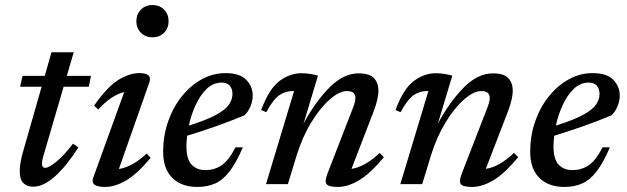

<svg xmlns="http://www.w3.org/2000/svg" viewBox="-20 -728 2478 759"><path d="M156 -127Q150 -108.5 148 -98Q146 -87.5 146 -81Q146 -64.5 158.5 -64.5Q173.5 -64.5 204 -89.8Q234.5 -115 268.5 -160L290 -145.5Q242.5 -71 197 -30.5Q151.5 10 111.5 10Q87.5 10 72.8 -3.8Q58 -17.5 58 -52.5Q58 -67 61.5 -87.8Q65 -108.5 73 -135L144.5 -385H59.5L69 -428H157L183.5 -521.5H271.5L244 -428H339.5L331 -385H231.5Z M519 -644Q519 -671.5 536.8 -689.8Q554.5 -708 582.5 -708Q611 -708 628.8 -689.8Q646.5 -671.5 646.5 -644Q646.5 -617 628.8 -598.8Q611 -580.5 582.5 -580.5Q554.5 -580.5 536.8 -598.8Q519 -617 519 -644ZM348.5 -25.5 471 -364Q420 -352 368.5 -295L352 -310.5Q404.5 -385.5 448 -412.2Q491.5 -439 531 -439Q583.5 -439 570.5 -402.5L450 -60Q502 -67.5 560 -121L575.5 -104Q521.5 -39.5 477.8 -14.2Q434 11 395.5 11Q335 11 348.5 -25.5Z M940 -145.5Q914 -85 887.8 -50.8Q861.5 -16.5 830.8 -2.8Q800 11 760 11Q697.5 11 661.2 -24.8Q625 -60.5 625 -127.5Q625 -193 645.2 -249.8Q665.5 -306.5 700.2 -349Q735 -391.5 779 -415.2Q823 -439 871 -439Q928.5 -439 953.8 -412.2Q979 -385.5 979 -350.5Q979 -328.5 969.8 -306.8Q960.5 -285 946 -272Q892 -249.5 834.8 -229.2Q777.5 -209 720 -191.5Q717 -169.5 717 -149.5Q717 -98 737.8 -76.8Q758.5 -55.5 792 -55.5Q827 -55.5 855.2 -74Q883.5 -92.5 911 -145.5ZM856.5 -401.5Q823 -401.5 797.2 -376.8Q771.5 -352 753.5 -313Q735.5 -274 726.5 -231.5Q796.5 -253.5 833.8 -273.8Q871 -294 885 -314.5Q899 -335 899 -357Q899 -377 888.2 -389.2Q877.5 -401.5 856.5 -401.5Z M1032.5 -284.5 1012.5 -293Q1043.5 -377 1084.8 -407.8Q1126 -438.5 1171.5 -438.5Q1189 -438.5 1204.5 -436Q1220 -433.5 1237 -429L1180 -239.5Q1227 -326.5 1282.5 -382.2Q1338 -438 1397 -438Q1441 -438 1458.5 -419Q1476 -400 1476 -369.5Q1476 -337.5 1457 -287.5L1369.5 -60.5Q1422 -68 1481 -123.5L1497.5 -106.5Q1443 -41 1398.8 -15Q1354.5 11 1316 11Q1280 11 1271.2 0.2Q1262.5 -10.5 1274 -40.5L1374.5 -299.5Q1379.5 -312 1382.2 -322.5Q1385 -333 1385 -341.5Q1385 -353 1377.5 -360.5Q1370 -368 1351 -368Q1321.5 -368 1283.5 -334.8Q1245.5 -301.5 1210.2 -243.8Q1175 -186 1152 -111.5L1118 0H1031.5L1142.5 -368H1135Q1107.5 -368 1083.8 -351.5Q1060 -335 1032.5 -284.5Z M1563.5 -284.5 1543.5 -293Q1574.5 -377 1615.8 -407.8Q1657 -438.5 1702.5 -438.5Q1720 -438.5 1735.5 -436Q1751 -433.5 1768 -429L1711 -239.5Q1758 -326.5 1813.5 -382.2Q1869 -438 1928 -438Q1972 -438 1989.5 -419Q2007 -400 2007 -369.5Q2007 -337.5 1988 -287.5L1900.5 -60.5Q1953 -68 2012 -123.5L2028.5 -106.5Q1974 -41 1929.8 -15Q1885.5 11 1847 11Q1811 11 1802.2 0.2Q1793.5 -10.5 1805 -40.5L1905.5 -299.5Q1910.5 -312 1913.2 -322.5Q1916 -333 1916 -341.5Q1916 -353 1908.5 -360.5Q1901 -368 1882 -368Q1852.5 -368 1814.5 -334.8Q1776.5 -301.5 1741.2 -243.8Q1706 -186 1683 -111.5L1649 0H1562.5L1673.5 -368H1666Q1638.5 -368 1614.8 -351.5Q1591 -335 1563.5 -284.5Z M2391 -145.5Q2365 -85 2338.8 -50.8Q2312.5 -16.5 2281.8 -2.8Q2251 11 2211 11Q2148.5 11 2112.2 -24.8Q2076 -60.5 2076 -127.5Q2076 -193 2096.2 -249.8Q2116.5 -306.5 2151.2 -349Q2186 -391.5 2230 -415.2Q2274 -439 2322 -439Q2379.5 -439 2404.8 -412.2Q2430 -385.5 2430 -350.5Q2430 -328.5 2420.8 -306.8Q2411.5 -285 2397 -272Q2343 -249.5 2285.8 -229.2Q2228.5 -209 2171 -191.5Q2168 -169.5 2168 -149.5Q2168 -98 2188.8 -76.8Q2209.5 -55.5 2243 -55.5Q2278 -55.5 2306.2 -74Q2334.5 -92.5 2362 -145.5ZM2307.5 -401.5Q2274 -401.5 2248.2 -376.8Q2222.5 -352 2204.5 -313Q2186.5 -274 2177.5 -231.5Q2247.5 -253.5 2284.8 -273.8Q2322 -294 2336 -314.5Q2350 -335 2350 -357Q2350 -377 2339.2 -389.2Q2328.5 -401.5 2307.5 -401.5Z"/></svg>

Font: Newsreader Text Medium
Style: Italic
Weight: 500
Italic angle: -17°
Designer: Hugues Gentile
Foundry: Production Type
Version: Version 1.001